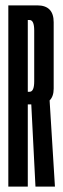

<svg xmlns="http://www.w3.org/2000/svg" viewBox="-20 -695 235 715"><path d="M11 0V-675H118.8Q179.9 -675 179.9 -612.1Q179.9 -549.2 179.9 -486.4Q179.9 -424.2 179.9 -365.2Q179.9 -306.2 119.1 -306.2H83.5V0ZM112.1 0 96.1 -314.1 164.4 -326.6 184.6 0ZM83.5 -353.2H89.9Q107.4 -353.2 107.4 -391.8Q107.4 -430.2 107.4 -486.4Q107.4 -542.5 107.4 -581.5Q107.4 -620.5 89.9 -620.5H83.5Z"/></svg>

Font: Anybody UltraCondensed Thin
Style: Regular
Weight: 100
Width: 1
Designer: Tyler Finck
Foundry: Etcetera Type Company
Version: Version 1.110